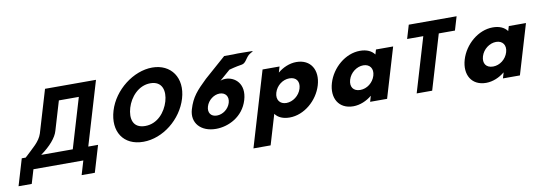

<svg xmlns="http://www.w3.org/2000/svg" viewBox="-77 -1208 5496 1949"><g transform="rotate(-10 2671.0 -233.5)"><path d="M456.9 -265.4 545.5 -562.9H751.2L598.3 -49.5H272.8C370 -119.2 438.1 -196.6 456.9 -265.4ZM858.9 -49.5H758.1L952.8 -703.2H427.5L297.1 -265.4C270.3 -183.8 201 -133.7 113 -49.5H72.6L-8.9 224.2H127.1L169.9 80.5H684.1L641.4 224.2H777.4Z M1073.7 -363.9C1012.7 -159.1 1111.6 -0.1 1319 -0.1C1520.4 -0.1 1719 -159.1 1780 -363.9C1841 -568.8 1730 -726.9 1535.4 -726.9C1342.4 -726.9 1134.7 -568.8 1073.7 -363.9ZM1246.2 -363.9C1277.4 -468.5 1366.3 -573 1489.5 -573C1613.6 -573 1638.6 -468.5 1607.5 -363.9C1576.4 -259.4 1492.5 -154.8 1365 -154.8C1234.1 -154.8 1215.1 -259.4 1246.2 -363.9Z M2525.4 -683.7C2540.5 -697.3 2584.3 -715.3 2566.2 -715.2C2488.6 -714.3 2438.3 -719.4 2366.4 -715.2H2276.3L2053 -518.8C1950.3 -419.4 1895.9 -362.4 1859.2 -239.2C1819.2 -104.9 1910.7 -1.2 2068 -1.2C2194.6 -1.2 2349.6 -73.4 2399 -239.2C2447.6 -402.4 2344.6 -484.8 2248.6 -484.8C2216.3 -484.8 2195.4 -474.6 2195.4 -474.6L2305.2 -569.6C2327.1 -574.7 2368.2 -587.4 2436.1 -597.9C2478.6 -604.4 2489.4 -651.4 2525.4 -683.7ZM2025 -239.2C2043.7 -302.1 2105 -348 2163.6 -348C2224 -348 2257.9 -302.1 2239.2 -239.2C2220.9 -178 2161.6 -132.9 2099.6 -132.9C2037.5 -132.9 2006.7 -178 2025 -239.2Z M3160 -257C3204.7 -407 3135.7 -528 2985.7 -528C2915.7 -528 2846.5 -497 2796 -455H2794L2811.3 -513H2636.3L2406.1 260H2583.1L2675.1 -49C2704.9 -8 2755 15 2824 15C2974 15 3115.4 -107 3160 -257ZM2972 -257C2950.9 -186 2883 -136 2816 -136C2750 -136 2711.9 -186 2733 -257C2753.9 -327 2818.8 -377 2887.8 -377C2959.8 -377 2992.9 -327 2972 -257Z M3305.7 -256C3261.1 -106 3330 15 3480 15C3550 15 3619.3 -16 3669.8 -58H3671.8L3654.5 0H3829.5L3982.3 -513H3805.3L3790.7 -464C3760.9 -505 3710.7 -528 3641.7 -528C3491.7 -528 3350.4 -406 3305.7 -256ZM3493.7 -256C3514.9 -327 3582.8 -377 3649.8 -377C3715.8 -377 3753.9 -327 3732.7 -256C3711.9 -186 3647 -136 3578 -136C3506 -136 3472.9 -186 3493.7 -256Z M4135.1 -562.9H4301.7L4134.7 -1.9H4294.5L4461.5 -562.9H4628.1L4669.9 -703.1H4176.9Z M4674.7 -256C4630.1 -106 4699 15 4849 15C4919 15 4988.3 -16 5038.8 -58H5040.8L5023.5 0H5198.5L5351.3 -513H5174.3L5159.7 -464C5129.9 -505 5079.7 -528 5010.7 -528C4860.7 -528 4719.4 -406 4674.7 -256ZM4862.7 -256C4883.9 -327 4951.8 -377 5018.8 -377C5084.8 -377 5122.9 -327 5101.7 -256C5080.9 -186 5016 -136 4947 -136C4875 -136 4841.9 -186 4862.7 -256Z"/></g></svg>

Font: Hussar
Style: BdOblThree
Weight: 700
Foundry: Cannot Into Space Fonts
Version: Version 2.00